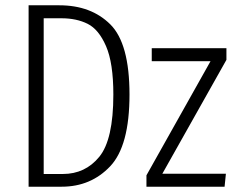

<svg xmlns="http://www.w3.org/2000/svg" viewBox="-20 -705 901 725"><path d="M469 -348Q469 -154 396 -77Q323 0 213 0H88V-685H204Q324 -685 396.5 -613Q469 -541 469 -348ZM145 -636V-48H217Q302 -48 355 -113Q408 -178 408 -348Q408 -467 380.5 -530.5Q353 -594 311 -615Q269 -636 212 -636ZM835 -523V-479L593 -49H833L828 0H533V-43L775 -474H553V-523Z"/></svg>

Font: Fira Sans Extra Condensed Light
Style: Regular
Weight: 300
Width: 1
Designer: Carrois Corporate & Edenspiekermann AG
Foundry: Carrois Corporate GbR & Edenspiekermann AG
Version: Version 4.203